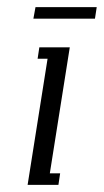

<svg xmlns="http://www.w3.org/2000/svg" viewBox="-20 -516 290 536"><path d="M57.1 0 112.8 -352.1H85L89.8 -383.8H174.8L119.1 -32.2H147.9L143.1 0ZM73.2 -463.9 79.1 -496.1H250L245.1 -463.9Z"/></svg>

Font: Gawaa
Style: Italic
Weight: 400
Designer: T. Christopher White
Version: Version 1.0